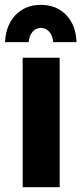

<svg xmlns="http://www.w3.org/2000/svg" viewBox="-20 -778 342 798"><path d="M74.2 -538.1H228V0H74.2ZM297.9 -603H201.2Q199.2 -628.9 185.1 -645.5Q170.9 -662.1 149.9 -662.1Q128.9 -662.1 115 -645.5Q101.1 -628.9 99.1 -603H1Q3.9 -672.9 44.4 -715.3Q85 -757.8 149.9 -757.8Q214.8 -757.8 255.4 -715.3Q295.9 -672.9 297.9 -603Z"/></svg>

Font: Montserrat-SemiBold
Style: Regular
Weight: 600
Designer: Julieta Ulanovsky
Foundry: Julieta Ulanovsky
Version: Version 6.001